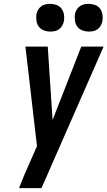

<svg xmlns="http://www.w3.org/2000/svg" viewBox="-20 -977 558 997"><path d="M195 0H79Q94 -40 111 -79.5Q128 -119 146 -159L172 -218L112 -735H228L253 -354L402 -735H518L248 -120L214 -42ZM441 -813Q424 -813 408 -819Q392 -825 382 -838Q372 -851 369.5 -868Q367 -885 369 -902Q371 -914 377.5 -925.5Q384 -937 394.5 -944.5Q405 -952 417 -954.5Q429 -957 441 -957Q458 -957 474 -951Q490 -945 499.5 -932Q509 -919 512 -902Q515 -885 512 -868Q510 -856 503.5 -844.5Q497 -833 487 -825.5Q477 -818 465 -815.5Q453 -813 441 -813ZM241 -813Q224 -813 208 -819Q192 -825 182 -838Q172 -851 169.5 -868Q167 -885 169 -902Q171 -914 177.5 -925.5Q184 -937 194.5 -944.5Q205 -952 217 -954.5Q229 -957 241 -957Q258 -957 274 -951Q290 -945 299.5 -932Q309 -919 312 -902Q315 -885 312 -868Q310 -856 303.5 -844.5Q297 -833 287 -825.5Q277 -818 265 -815.5Q253 -813 241 -813Z"/></svg>

Font: Iosevka
Style: Bold Italic
Weight: 700
Italic angle: -9°
Monospace: yes
Designer: Belleve Invis
Foundry: Belleve Invis
Version: Version 32.5.0; ttfautohint (v1.8.4)